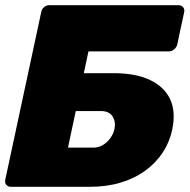

<svg xmlns="http://www.w3.org/2000/svg" viewBox="-27 -720 731 740"><path d="M14 0Q4 0 -2.5 -7.5Q-9 -15 -7 -26L132 -674Q134 -685 143 -692.5Q152 -700 162 -700H661Q672 -700 678.5 -692.5Q685 -685 683 -674L656 -548Q653 -537 644 -529.5Q635 -522 624 -522H314L296 -438H411Q496 -438 551.5 -411.5Q607 -385 629 -337Q651 -289 637 -222Q627 -173 600 -132Q573 -91 532 -61.5Q491 -32 437.5 -16Q384 0 318 0ZM235 -151H332Q354 -151 370.5 -161.5Q387 -172 398.5 -188Q410 -204 414 -222Q420 -250 407 -271Q394 -292 362 -292H265Z"/></svg>

Font: Rubik Light ExtraBold
Style: Italic
Weight: 800
Italic angle: -12°
Version: Version 2.104